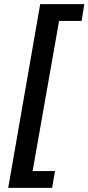

<svg xmlns="http://www.w3.org/2000/svg" viewBox="-20 -756 431 936"><path d="M20 160 176 -736H391L378 -654H268L139 78H248L234 160Z"/></svg>

Font: Archivo SemiExpanded SemiBold
Style: Italic
Weight: 600
Width: 6
Italic angle: -10°
Designer: Hector Gatti
Foundry: Omnibus-Type
Version: Version 2.001